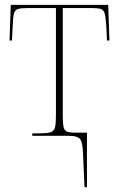

<svg xmlns="http://www.w3.org/2000/svg" viewBox="-20 -556 487 786"><path d="M320 78Q319 30 309 15Q299 0 263 0H112V-10H136Q170 -10 185.5 -14Q201 -18 205 -34Q209 -50 209 -85V-523H92Q65 -523 53 -519Q41 -515 37 -499.5Q33 -484 32 -451L29 -390H19L24 -536H423L428 -390H418L415 -451Q413 -484 409 -499.5Q405 -515 393 -519Q381 -523 356 -523H237V-85Q237 -52 240 -37Q243 -22 254 -17.5Q265 -13 291 -13H336V210H326Z"/></svg>

Font: Noto Serif Display SemiCondensed Thin
Style: Regular
Weight: 100
Width: 4
Designer: Monotype Design Team
Foundry: Monotype Imaging Inc.
Version: Version 2.009